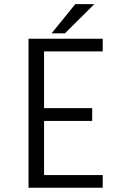

<svg xmlns="http://www.w3.org/2000/svg" viewBox="-20 -882 610 902"><path d="M222.5 -725.5 333.5 -862.5H423L285 -725.5ZM462.5 -640.5H187V-374H413V-314H187V-59.5H462.5V0H114V-700H462.5Z"/></svg>

Font: League Mono Narrow Light
Style: Regular
Weight: 300
Width: 3
Designer: Tyler Finck
Foundry: The League of Moveable Type / Tyler Finck
Version: Version 2.210